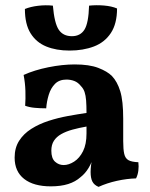

<svg xmlns="http://www.w3.org/2000/svg" viewBox="-20 -719 586 748"><path d="M364 9Q347 2 340 -11.5Q333 -25 333 -49Q333 -61 335 -77.5Q337 -94 342 -109L345 -112Q338 -86 325 -64.5Q312 -43 294 -29Q274 -11 245.5 -2Q217 7 178 7Q111 7 74 -22Q37 -51 37 -105Q37 -143 54.5 -170.5Q72 -198 102 -217Q132 -236 169 -248Q206 -260 244.5 -267Q283 -274 317 -279Q317 -308 315.5 -327.5Q314 -347 309.5 -360.5Q305 -374 295 -384Q284 -398 269.5 -403.5Q255 -409 239 -409Q211 -409 194.5 -392.5Q178 -376 170 -350Q162 -324 160 -297Q136 -297 115 -299Q94 -301 78 -307Q80 -334 79 -365Q78 -396 72 -427Q114 -446 168.5 -457Q223 -468 271 -468Q328 -468 363 -454.5Q398 -441 416 -423Q437 -401 448.5 -363.5Q460 -326 460 -256V-169Q460 -137 464 -119.5Q468 -102 480.5 -95Q493 -88 519 -87Q521 -71 519 -54.5Q517 -38 510 -24Q474 -23 435.5 -14.5Q397 -6 364 9ZM228 -76Q248 -76 269 -89.5Q290 -103 303.5 -130Q317 -157 317 -199V-226Q288 -221 262.5 -214Q237 -207 218.5 -196.5Q200 -186 190 -170.5Q180 -155 180 -132Q180 -102 194.5 -89Q209 -76 228 -76ZM251 -522Q199 -522 160 -538Q121 -554 99 -589.5Q77 -625 77 -684Q99 -693 128.5 -696.5Q158 -700 186 -697Q192 -628 209 -603Q226 -578 260 -578Q293 -578 309 -603.5Q325 -629 327 -697Q355 -700 385 -697.5Q415 -695 436 -686Q436 -627 412 -590.5Q388 -554 346 -538Q304 -522 251 -522Z"/></svg>

Font: Vollkorn
Style: Bold
Weight: 700
Designer: Friedrich Althausen
Foundry: Friedrich Althausen
Version: Version 5.000